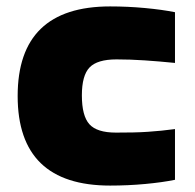

<svg xmlns="http://www.w3.org/2000/svg" viewBox="-20 -569 608 598"><path d="M323 9Q35 9 35 -270Q35 -549 323 -549Q378 -549 431.5 -544Q485 -539 525 -531V-373Q475 -378 430 -381Q385 -384 343 -384Q283 -384 259 -359Q235 -334 235 -272Q235 -208 258.5 -182Q282 -156 341 -156Q370 -156 394.5 -156.5Q419 -157 440.5 -158.5Q462 -160 482.5 -162Q503 -164 525 -167V-9Q486 -1 432.5 4Q379 9 323 9Z"/></svg>

Font: Encode Sans Wide
Style: ExtraBold
Weight: 800
Designer: Pablo Impallari, Andres Torresi
Foundry: Pablo Impallari, Andres Torresi
Version: Version 1.000; ttfautohint (v1.00) -l 8 -r 50 -G 200 -x 14 -